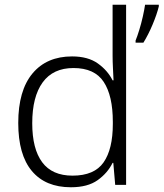

<svg xmlns="http://www.w3.org/2000/svg" viewBox="-20 -846 690 810"><path d="M279 -56Q172 -56 114.5 -124.5Q57 -193 57 -327Q57 -464 117 -536Q177 -608 284 -608Q351 -608 392.5 -578.5Q434 -549 455 -507H459Q458 -530 456.5 -558.5Q455 -587 455 -611V-826H512V-66H466L458 -159H455Q434 -116 392 -86Q350 -56 279 -56ZM286 -105Q378 -105 417 -161Q456 -217 456 -323V-332Q456 -442 417.5 -500.5Q379 -559 290 -559Q204 -559 160 -498.5Q116 -438 116 -326Q116 -218 158 -161.5Q200 -105 286 -105ZM650 -819Q642 -786 624 -743Q606 -700 585 -666H552V-675Q559 -692 567.5 -719.5Q576 -747 582.5 -776Q589 -805 592 -826H650Z"/></svg>

Font: Noto Sans Malayalam UI Light
Style: Regular
Weight: 300
Designer: Jelle Bosma - Monotype Design Team
Foundry: Monotype Imaging Inc.
Version: Version 2.104; ttfautohint (v1.8.4.7-5d5b)